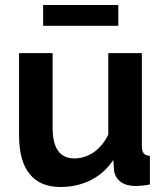

<svg xmlns="http://www.w3.org/2000/svg" viewBox="-20 -736 658 766"><path d="M452 -716H152V-633H452ZM432 -98 435 -56Q439 -27 461.5 -10.5Q484 6 520 6Q546 6 578 0V-114Q561 -115 553.5 -124Q546 -133 546 -154V-524H412V-199Q389 -152 353 -128Q317 -104 277 -104Q190 -104 190 -225V-524H56V-196Q56 -94 98 -42Q140 10 221 10Q288 10 342.5 -17.5Q397 -45 432 -98Z"/></svg>

Font: RT Raleway Bold
Style: Regular
Weight: 400
Designer: Matt McInerney, Pablo Impallari, Rodrigo Fuenzalida — Edited by Milan Moffatt in April 2016
Foundry: Matt McInerney, Pablo Impallari, Rodrigo Fuenzalida — Edited by Milan Moffatt in April 2016
Version: Version 3.001